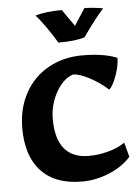

<svg xmlns="http://www.w3.org/2000/svg" viewBox="-53 -778 605 831"><g transform="rotate(-5 249.0 -362.5)"><path d="M32 -241Q32 -326 68 -392.5Q104 -459 169.5 -496Q235 -533 318 -533Q412 -533 469 -509Q469 -476 454 -433.5Q439 -391 422 -375Q384 -409 340.5 -431.5Q297 -454 271 -454Q228 -440 197.5 -386Q167 -332 167 -269Q167 -183 203 -140Q239 -97 309 -97Q352 -97 395.5 -109Q439 -121 466 -141L483 -78Q448 -38 389.5 -13.5Q331 11 270 11Q155 11 93.5 -54Q32 -119 32 -241ZM131 -722Q176 -736 247 -736L298 -663L345 -736Q378 -736 426 -728Q385 -683 335 -610Q295 -597 220 -597Q202 -628 174 -668Q146 -708 131 -722Z"/></g></svg>

Font: Mirza
Style: Bold
Weight: 700
Designer: Arabic design by Kourosh Beigpour, Latin design by Eduardo Tunni, engineering by Lasse Fister
Version: Version 1.0010g